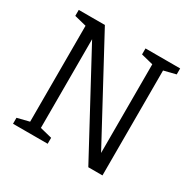

<svg xmlns="http://www.w3.org/2000/svg" viewBox="-148 -821 981 974"><g transform="rotate(30 342.0 -333.5)"><path d="M178 -572V0H115V-667H198L506 -95V-667H569V0H486ZM45 -667H125V-612L45 -632ZM436 -667H516V-612L436 -632ZM45 0V-35L125 -55V0ZM168 0V-55L248 -35V0ZM559 -612V-667H639V-632Z"/></g></svg>

Font: Epunda Slab Light
Style: Regular
Weight: 300
Designer: Simon Atzbach
Foundry: typofactur
Version: Version 1.102